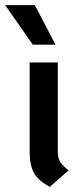

<svg xmlns="http://www.w3.org/2000/svg" viewBox="-35 -712 324 744"><path d="M80 -123V-470H189V-125Q189 -100 198 -85Q207 -70 231 -52L158 12Q114 -11 97 -41Q80 -71 80 -123ZM-15 -692H100L180 -539H92Z"/></svg>

Font: KoHo SemiBold
Style: Regular
Weight: 600
Designer: Cadson Demak & Katatrad Team
Foundry: Cadson Demak Co.,Ltd.
Version: Version 1.000; ttfautohint (v1.6)